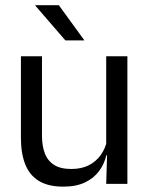

<svg xmlns="http://www.w3.org/2000/svg" viewBox="-20 -703 573 734"><path d="M60 -488H140.5V-184.5Q140.5 -146 151.2 -117.2Q162 -88.5 186.5 -72.8Q211 -57 252.5 -57Q291.5 -57 319.5 -71.2Q347.5 -85.5 365.2 -110.5Q383 -135.5 389.5 -167L404 -109.5H386.5Q379 -76.5 359 -49.2Q339 -22 305.2 -5.8Q271.5 10.5 222 10.5Q164.5 10.5 128.8 -11.2Q93 -33 76.5 -74.8Q60 -116.5 60 -175.5ZM386 -488H467V0H386L389.5 -117L386 -122ZM302 -549.5 205 -683H115V-681.5L230 -548.5H302Z"/></svg>

Font: Anek Malayalam
Style: Regular
Weight: 400
Version: Version 1.003